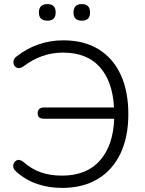

<svg xmlns="http://www.w3.org/2000/svg" viewBox="-20 -910 710 938"><path d="M380 -809Q339 -809 339 -849Q339 -890 380 -890Q420 -890 420 -849Q420 -809 380 -809ZM212 -809Q170 -809 170 -849Q170 -890 212 -890Q252 -890 252 -849Q252 -809 212 -809ZM283 8Q219 8 162.5 -11Q106 -30 61 -70Q43 -84 44.5 -101Q46 -118 60 -126Q74 -134 93 -120Q135 -83 181 -67.5Q227 -52 283 -52Q403 -52 468 -125.5Q533 -199 538 -330H195Q164 -330 164 -356Q164 -385 195 -385H537Q530 -513 467 -583Q404 -653 288 -653Q233 -653 185 -635.5Q137 -618 95 -586Q74 -572 60 -580Q46 -588 45.5 -605.5Q45 -623 62 -635Q112 -674 169.5 -693.5Q227 -713 289 -713Q391 -713 462 -669Q533 -625 570 -544.5Q607 -464 607 -352Q607 -241 568.5 -160Q530 -79 457.5 -35.5Q385 8 283 8Z"/></svg>

Font: Chiron GoRound TC L
Style: Regular
Weight: 300
Designer: Ryoko NISHIZUKA 西塚涼子 (kana, bopomofo & ideographs); Paul D. Hunt (Latin, Greek & Cyrillic); Sandoll Communications 산돌커뮤니
Foundry: Adobe
Version: Version 1.000;hotconv 1.1.1;makeotfexe 2.6.0